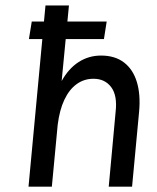

<svg xmlns="http://www.w3.org/2000/svg" viewBox="-20 -704 592 724"><path d="M87.5 0 151.5 -683.5H240L212.5 -398.5Q238.5 -445.5 276.5 -470Q314.5 -494.5 361 -494.5Q413.5 -494.5 447.5 -468.5Q481.5 -442.5 496 -395Q510.5 -347.5 504.5 -282.5L478 0H390L416 -282.5Q423 -344 399.2 -375.5Q375.5 -407 332.5 -407Q297 -407 269 -386.8Q241 -366.5 222.8 -328Q204.5 -289.5 197.5 -233L175.5 0ZM99.8 -622.9H382.3L371.9 -556.6H89Z"/></svg>

Font: Karla Medium
Style: Italic
Weight: 500
Italic angle: -8°
Designer: Jonathan Pinhorn
Version: Version 2.001